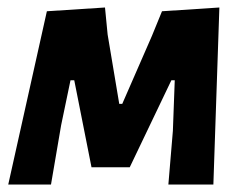

<svg xmlns="http://www.w3.org/2000/svg" viewBox="-20 -492 652 512"><path d="M2 0 105 -462 260 -472 267 -400 298 -215H306L385 -396L412 -462L565 -472L549 0H429L441 -143L446 -278H437L326 -46H224L178 -278H168L143 -158L116 0Z"/></svg>

Font: Alegreya Sans ExtraBold
Style: Italic
Weight: 800
Italic angle: -7°
Designer: Juan Pablo del Peral
Foundry: Huerta Tipografica
Version: Version 2.007